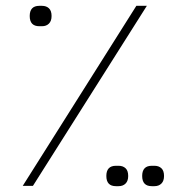

<svg xmlns="http://www.w3.org/2000/svg" viewBox="-20 -638 638 659"><path d="M448 -618H484L93 0H58ZM82 -583Q82 -618 115 -618H124Q139 -618 148 -609.5Q157 -601 157 -583Q157 -566 148 -557Q139 -548 124 -548H115Q82 -548 82 -583ZM468 -34Q468 -69 501 -69H510Q525 -69 534 -60.5Q543 -52 543 -34Q543 -17 534 -8Q525 1 510 1H501Q468 1 468 -34ZM345 -34Q345 -69 378 -69H387Q402 -69 411 -60.5Q420 -52 420 -34Q420 -17 411 -8Q402 1 387 1H378Q345 1 345 -34Z"/></svg>

Font: IBM Plex Sans Arabic ExtraLight
Style: Regular
Weight: 200
Designer: Mike Abbink, Paul van der Laan, Pieter van Rosmalen, Wael Morcos, Khajak Apelian
Foundry: Bold Monday
Version: Version 1.1